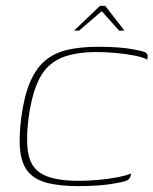

<svg xmlns="http://www.w3.org/2000/svg" viewBox="-20 -625 522 653"><path d="M53 -230Q63 -302 83.5 -348.5Q104 -395 135.5 -420.5Q167 -446 211.5 -456Q256 -466 315 -466Q350 -466 383 -463.5Q416 -461 449 -454Q471 -450 477 -445Q483 -440 482 -432L481 -422Q468 -430 437.5 -436Q407 -442 372.5 -445Q338 -448 310 -448Q234 -448 187 -427.5Q140 -407 115 -359.5Q90 -312 78 -230Q67 -147 77 -99Q87 -51 128 -30.5Q169 -10 249 -10Q277 -10 312 -13Q347 -16 378.5 -22Q410 -28 426 -35L424 -26Q423 -19 415.5 -13.5Q408 -8 385 -4Q351 3 317 5.5Q283 8 248 8Q187 8 144.5 -2Q102 -12 78.5 -37.5Q55 -63 49 -109.5Q43 -156 53 -230ZM232 -521 320 -605H338L403 -521H385L326 -587L249 -521Z"/></svg>

Font: Genos Thin Thin
Style: Italic
Weight: 250
Italic angle: -8°
Version: Version 1.010